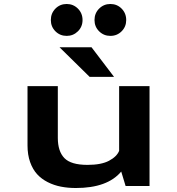

<svg xmlns="http://www.w3.org/2000/svg" viewBox="-20 -933 890 963"><path d="M314.5 -753Q281 -753 258 -776Q235 -799 235 -832.5Q235 -866.5 258 -889.8Q281 -913 314.5 -913Q347.5 -913 370.8 -889.8Q394 -866.5 394 -832.5Q394 -799 370.8 -776Q347.5 -753 314.5 -753ZM533.5 -753Q500.5 -753 477.2 -776Q454 -799 454 -832.5Q454 -866.5 477.2 -889.8Q500.5 -913 533.5 -913Q567 -913 590 -889.8Q613 -866.5 613 -832.5Q613 -799 590 -776Q567 -753 533.5 -753ZM552 -547.5H429.5L278.5 -696H439ZM360.5 10Q320.5 10 285.8 3.2Q251 -3.5 219.8 -19.2Q188.5 -35 166.2 -59.2Q144 -83.5 131 -120.2Q118 -157 118 -203.5V-501H270V-241.5Q270 -174 303 -140Q336 -106 419 -106Q488 -106 527 -126.8Q566 -147.5 577.5 -176.5V-501H730V0H610L588 -72.5Q519 10 360.5 10Z"/></svg>

Font: League Mono Wide SemiBold
Style: Regular
Weight: 600
Width: 8
Designer: Tyler Finck
Foundry: The League of Moveable Type / Tyler Finck
Version: Version 2.210